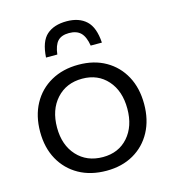

<svg xmlns="http://www.w3.org/2000/svg" viewBox="-112 -835 838 936"><g transform="rotate(-15 307.5 -367.0)"><path d="M311 11Q231.5 11 172 -22.2Q112.5 -55.5 79.2 -115.5Q46 -175.5 46 -255.5Q46 -336 79 -396.5Q112 -457 171.8 -490.5Q231.5 -524 310.5 -524Q389 -524 447.5 -490.5Q506 -457 538.5 -397Q571 -337 571 -256.5Q571 -176.5 538.5 -116.2Q506 -56 447.5 -22.5Q389 11 311 11ZM311 -58Q390 -58 438 -112.2Q486 -166.5 486 -255.5Q486 -345 437.8 -399.2Q389.5 -453.5 310.5 -453.5Q230 -453.5 180.5 -398.8Q131 -344 131 -254.5Q131 -166 180.5 -112Q230 -58 311 -58ZM167.5 -598.5Q172.5 -679 209 -711.2Q245.5 -743.5 309.5 -743.5Q372 -743.5 408.2 -710Q444.5 -676.5 449.5 -598.5H393Q385.5 -644.5 365 -664.8Q344.5 -685 306 -685Q268 -685 249 -664.8Q230 -644.5 224.5 -598.5Z"/></g></svg>

Font: Mooli
Style: Regular
Weight: 400
Designer: Vernon Adams
Foundry: Vernon Adams
Version: Version 1.000; ttfautohint (v1.8.4.7-5d5b);gftools[0.9.33]